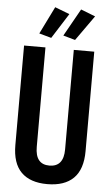

<svg xmlns="http://www.w3.org/2000/svg" viewBox="-62 -967 583 1019"><g transform="rotate(5 230.0 -457.5)"><path d="M229 12Q138 12 90.5 -35.5Q43 -83 43 -180V-710H157V-180Q157 -87 232 -87Q308 -87 308 -180V-710H417V-180Q417 -83 369 -35.5Q321 12 229 12ZM183 -763 118 -781 190 -927 268 -897ZM310 -763 246 -781 328 -927 405 -897Z"/></g></svg>

Font: Special Gothic Condensed One
Style: Regular
Weight: 400
Designer: Alistair McCready
Foundry: Monolith
Version: Version 1.010; ttfautohint (v1.8.4.7-5d5b)